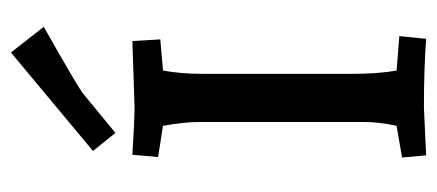

<svg xmlns="http://www.w3.org/2000/svg" viewBox="-244 -551 799 351"><g transform="rotate(-90 155.5 -375.5)"><path d="M196 -405V-133Q196 -83 202 -50L265 -45L260 4Q205 0 134 0L47 4L43 -40L101 -50Q108 -82 108 -110V-410Q108 -438 101 -477L44 -486L48 -533Q112 -529 135 -529L256 -533L259 -482L202 -477Q196 -444 196 -405ZM235 -755 282 -695Q176 -635 161 -624L88 -564L55 -605Z"/></g></svg>

Font: Andada SC
Style: Regular
Weight: 400
Designer: Carolina Giovagnoli
Foundry: Carolina Giovagnoli
Version: Version 1.003